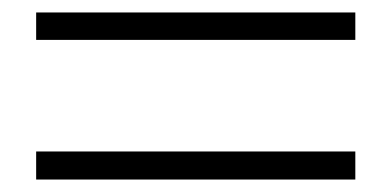

<svg xmlns="http://www.w3.org/2000/svg" viewBox="-20 -515 627 308"><path d="M550 -227V-272H38V-227ZM550 -451V-495H38V-451Z"/></svg>

Font: Noto Serif HK Medium
Style: Regular
Weight: 500
Designer: Ryoko NISHIZUKA 西塚涼子 (kana & ideographs); Frank Grießhammer (Latin, Greek & Cyrillic); Wenlong ZHANG 张文龙 (bopomofo); San
Foundry: Adobe
Version: Version 2.001;hotconv 1.1.0;makeotfexe 2.6.0